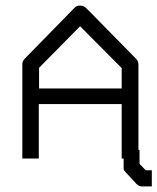

<svg xmlns="http://www.w3.org/2000/svg" viewBox="-20 -617 564 688"><path d="M120 -300H416V-373L267 -523L120 -374ZM119 -244V-49H60V-387Q60 -398 69 -407L246 -588Q253.5 -597 266 -597Q280 -597 289 -588L468 -406Q476 -398 476 -385V-80H480V-30L502 -7H524V51H489Q478 51 469 42L431 1L426 -5Q423 -8 423 -14V-49H416V-244Z"/></svg>

Font: IBM 3270 Semi-Condensed
Style: Condensed
Weight: 400
Monospace: yes
Version: Version 2.3.1